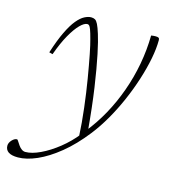

<svg xmlns="http://www.w3.org/2000/svg" viewBox="-159 -590 826 922"><g transform="rotate(15 254.0 -129.5)"><path d="M47 -281.5 29.5 -286Q50.5 -351.5 70.8 -393.2Q91 -435 110.5 -458.5Q130 -482 148 -491.2Q166 -500.5 181 -500.5Q192.5 -500.5 200.2 -496Q208 -491.5 215.2 -477Q222.5 -462.5 232 -432Q242 -401.5 255.5 -337.5Q269 -273.5 282.8 -179.8Q296.5 -86 307 35L272.5 71.5Q269 1 260.2 -72.2Q251.5 -145.5 240.5 -211.2Q229.5 -277 219.8 -326.2Q210 -375.5 203.5 -398Q195.5 -428.5 190.2 -442.5Q185 -456.5 180.8 -460.5Q176.5 -464.5 171.5 -464.5Q156.5 -464.5 135.5 -443.5Q114.5 -422.5 91.5 -382Q68.5 -341.5 47 -281.5ZM280.5 52.5 297 31.5Q338 -19 371.5 -79.5Q405 -140 429.2 -207.5Q453.5 -275 466.8 -346.5Q480 -418 481 -490.5Q487 -491.5 492 -492Q497 -492.5 503 -492.5Q513.5 -492.5 518 -489.8Q522.5 -487 522.5 -478.5Q522.5 -437 512.5 -385.5Q502.5 -334 484.5 -277.8Q466.5 -221.5 442 -165.2Q417.5 -109 388 -57.8Q358.5 -6.5 326 35Q272 104 216 149.5Q160 195 108 217.8Q56 240.5 14 240.5Q-18 240.5 -33.5 229.8Q-49 219 -49 199Q-49 184.5 -36.5 171Q-24 157.5 -11.5 157.5Q-9 157.5 -4 166Q1 174.5 8 184Q15 194 23.8 200Q32.5 206 42 206Q74 206 116.2 186Q158.5 166 202 131.5Q245.5 97 280.5 52.5Z"/></g></svg>

Font: Newsreader 9pt ExtraLight
Style: Italic
Weight: 250
Italic angle: -17°
Designer: Hugues Gentile
Foundry: Production Type
Version: Version 1.003